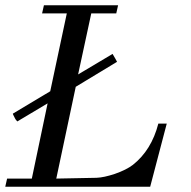

<svg xmlns="http://www.w3.org/2000/svg" viewBox="-41 -710 728 730"><path d="M561 -240H593L530 0H-21L-14 -31H80L140 -317L26 -249Q26 -246 19 -255Q18 -257 16 -260Q7 -277 8 -278L150 -363L213 -659H119L126 -690H408L401 -659H306L256 -427L387 -505Q399 -485 404 -475L247 -380L173 -31L326 -34Q354 -35 396 -49Q439 -64 464 -83Q535 -139 561 -240Z"/></svg>

Font: GFS Didot
Style: Italic
Weight: 400
Italic angle: -12°
Designer: Takis Katsoulidis and George D. Matthiopoulos
Foundry: George Matthiopoulos and Takis Katsoulidis
Version: Version 1.0